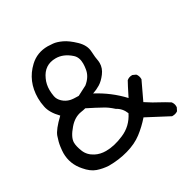

<svg xmlns="http://www.w3.org/2000/svg" viewBox="-163 -854 1050 1054"><g transform="rotate(-30 362.0 -327.0)"><path d="M261 -37Q314 -37 374 -63Q439 -90 471 -155Q456 -193 422 -211Q391 -239 365 -252Q335 -269 279 -297Q264 -293 249 -291Q205 -284 171 -244Q131 -198 131 -165Q131 -141 145 -106Q159 -71 196 -52Q225 -37 261 -37ZM234 41Q197 39 163.5 27.5Q130 16 99 -21Q52 -74 52 -143Q52 -157 55.5 -183.5Q59 -210 70.5 -243Q82 -276 140 -331Q96 -376 88 -419Q82 -447 82 -475Q82 -582 156 -651Q203 -695 270 -695Q280 -695 303 -693Q326 -691 357 -676.5Q388 -662 425 -626.5Q462 -591 464 -550.5Q466 -510 471 -487L472 -473Q472 -440 450 -411Q428 -382 405 -368Q382 -354 357 -346Q446 -299 513 -227Q547 -295 558 -314Q572 -326 591 -326H594L614 -317Q626 -303 626 -281L572 -167Q621 -135 644 -124Q676 -107 706 -88Q717 -74 717 -57V-51L707 -31Q693 -21 674 -21H670L531 -94Q496 -54 455.5 -23Q415 8 356.5 24.5Q298 41 234 41ZM282 -374 342 -405Q383 -438 389 -482Q392 -500 392 -516Q392 -556 368 -577Q324 -616 275 -616Q203 -616 173 -548Q159 -518 159 -482Q159 -463 163 -441Q167 -419 186 -401.5Q205 -384 230 -378Q247 -374 282 -374Z"/></g></svg>

Font: Xiaolai SC
Style: Regular
Weight: 400
Designer: Nozomi Seto 瀬戸のぞみ
Version: Version 3.11;December 4, 2020;FontCreator 13.0.0.2613 64-bit